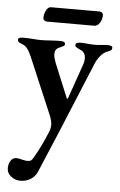

<svg xmlns="http://www.w3.org/2000/svg" viewBox="-58 -619 589 943"><g transform="rotate(5 236.0 -147.0)"><path d="M12 228Q12 207 22 191Q32 175 50 175Q63 175 78 180Q96 184 104 184Q117 184 123 179.5Q129 175 136 162Q168 107 197 37Q206 18 206 -3Q206 -20 196 -46L75 -331Q65 -354 54 -367.5Q43 -381 27 -386Q16 -390 11.5 -394Q7 -398 7 -406Q7 -417 29 -417Q55 -417 83 -415Q105 -413 118 -413Q136 -413 164 -415Q192 -417 216 -417Q225 -417 232 -414Q239 -411 239 -404Q239 -397 232 -393Q225 -389 213 -384Q202 -380 196.5 -372Q191 -364 191 -348Q191 -336 201 -308L270 -141Q271 -137 274 -137Q276 -137 277 -141L334 -304Q342 -324 342 -342Q342 -373 315 -383Q302 -389 296 -393Q290 -397 290 -404Q290 -411 297 -414Q304 -417 312 -417Q327 -417 351 -415Q371 -413 384 -413Q396 -413 416 -415Q434 -417 449 -417Q472 -417 472 -406Q472 -398 467.5 -394Q463 -390 452 -386Q435 -381 419 -363.5Q403 -346 393 -323L249 25L162 231Q151 257 129 270.5Q107 284 78 284Q53 284 32.5 268Q12 252 12 228ZM122 -522Q122 -543 131.5 -560.5Q141 -578 155 -578H395Q402 -578 407 -573Q412 -568 412 -562Q412 -540 401 -523Q390 -506 374 -506H140Q133 -506 127.5 -511Q122 -516 122 -522Z"/></g></svg>

Font: EB Garamond SemiBold
Style: Regular
Weight: 600
Designer: Georg Duffner and Octavio Pardo
Foundry: Georg Duffner
Version: Version 1.000